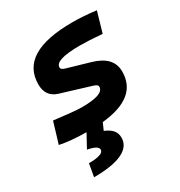

<svg xmlns="http://www.w3.org/2000/svg" viewBox="-179 -650 943 1008"><g transform="rotate(-30 293.0 -146.0)"><path d="M98.6 234.4C249 234.4 327.6 197.3 327.6 126C327.6 88.4 306.2 66.9 264.2 48.8L283.2 6.3C431.2 -8.3 504.4 -67.9 504.4 -172.9C504.4 -233.4 466.3 -273.4 391.6 -295.4L253.9 -335.4C238.3 -339.8 229.5 -345.7 229.5 -355.5C229.5 -386.7 279.8 -401.9 381.8 -401.9C416 -401.9 460 -399.4 514.2 -395L549.8 -517.6C497.6 -523.9 450.2 -527.3 406.7 -527.3C194.3 -527.3 88.9 -462.9 88.9 -333C88.9 -285.6 110.4 -252.4 155.8 -238.8L335 -184.1C351.1 -179.2 360.4 -173.8 360.4 -163.6C360.4 -131.3 316.4 -115.7 227.5 -115.7C199.2 -115.7 144 -121.1 61 -131.3L22.9 -4.9C63.5 3.9 116.2 8.8 182.6 9.8L138.7 90.3C180.2 97.7 201.7 109.9 201.7 126C201.7 146.5 170.9 157.2 112.3 157.2Z"/></g></svg>

Font: Cascadia Code NF
Style: Bold Italic
Weight: 700
Italic angle: -10°
Monospace: yes
Designer: Aaron Bell
Foundry: Saja Typeworks
Version: Version 2404.023